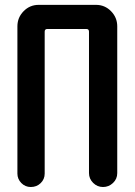

<svg xmlns="http://www.w3.org/2000/svg" viewBox="-20 -750 540 770"><path d="M103.5 0Q81.1 0 65.4 -16.1Q49.8 -32.2 49.8 -53.7V-644.5Q49.8 -679.7 74.7 -705.1Q99.6 -730.5 134.8 -730.5H365.2Q400.4 -730.5 425.3 -705.1Q450.2 -679.7 450.2 -644.5V-55.7Q450.2 -32.2 433.1 -16.1Q416 0 393.1 0Q370.1 0 353.5 -16.6Q336.9 -33.2 336.9 -55.7V-623Q336.9 -633.8 326.2 -633.8H169.9Q159.2 -633.8 159.2 -623V-53.7Q159.2 -31.2 143.1 -15.6Q127 0 103.5 0Z"/></svg>

Font: Rounded-X Mgen+ 2m medium
Style: Regular
Weight: 500
Designer: [Source Han Sans]
Ryoko NISHIZUKA  (kana & ideographs); Paul D. Hunt (Latin, Greek & Cyrillic); Wenlong ZHANG  (bopomofo
Version: Version 1.059.20150602